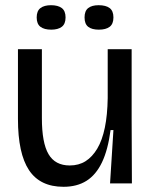

<svg xmlns="http://www.w3.org/2000/svg" viewBox="-20 -705 582 738"><path d="M224 13Q134 13 91.5 -51Q49 -115 49 -248V-516H141V-251Q141 -156 166.5 -112.5Q192 -69 248 -69Q283 -69 309 -85.5Q335 -102 354 -134Q373 -166 383 -214.5Q393 -263 394 -328V-516H486V-250L487 0H403L416 -205H405Q395 -129 372 -81Q349 -33 312.5 -10Q276 13 224 13ZM360 -591Q333 -591 319 -602Q305 -613 305 -638Q305 -663 319 -674Q333 -685 359 -685Q387 -685 401.5 -674Q416 -663 416 -638Q416 -613 401.5 -602Q387 -591 360 -591ZM177 -591Q150 -591 135.5 -602Q121 -613 121 -638Q121 -663 135.5 -674Q150 -685 176 -685Q203 -685 217.5 -674Q232 -663 232 -638Q232 -613 217.5 -602Q203 -591 177 -591Z"/></svg>

Font: Bricolage Grotesque 72pt
Style: Regular
Weight: 400
Version: Version 1.001;gftools[0.9.33.dev8+g029e19f]